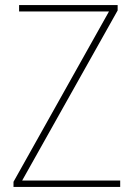

<svg xmlns="http://www.w3.org/2000/svg" viewBox="-20 -734 525 754"><path d="M452 0V-25H67L442 -693V-714H55V-689H408L33 -20V0Z"/></svg>

Font: Noto Sans Lao SemiCondensed Thin
Style: Regular
Weight: 100
Width: 4
Designer: Monotype Design Team
Foundry: Monotype Imaging Inc.
Version: Version 2.003